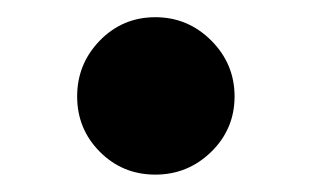

<svg xmlns="http://www.w3.org/2000/svg" viewBox="-20 -191 359 221"><path d="M158.8 10Q121.2 10 95 -16.2Q68.8 -42.5 68.8 -80Q68.8 -117.5 95 -144.4Q121.2 -171.2 158.8 -171.2Q196.2 -171.2 223.1 -144.4Q250 -117.5 250 -80Q250 -42.5 223.1 -16.2Q196.2 10 158.8 10Z"/></svg>

Font: Abordage
Style: Regular
Weight: 400
Designer: Ange Degheest & Eugénie Bidaut
Foundry: Velvetyne Type Foundry
Version: Version 1.000;FEAKit 1.0